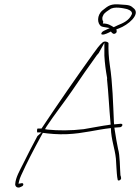

<svg xmlns="http://www.w3.org/2000/svg" viewBox="-20 -831 645 883"><path d="M50 15C49 24 56 34 70 31L81 26C90 22 90 8 77 12L65 14L68 1C70 -7 73 -15 77 -24C104 -84 135 -143 166 -200L177 -220C207 -216 245 -212 289 -214C362 -217 425 -235 490 -242C491 -189 508 -150 513 -102C514 -86 517 -30 519 -17L521 -6V-5C522 4 538 -3 537 -12L535 -23H534C531 -62 532 -115 523 -146C518 -171 512 -202 508 -231L506 -244L533 -246C537 -247 542 -250 543 -256C544 -259 539 -262 537 -262L505 -259L504 -267C500 -353 498 -449 485 -532C480 -565 478 -601 479 -633C476 -639 462 -643 453 -637C438 -625 423 -604 408 -583C332 -477 249 -357 175 -246L171 -240H156C153 -241 151 -238 151 -237C150 -233 150 -226 151 -222H171L153 -206L152 -205C129 -163 107 -119 86 -77C71 -47 52 -15 50 15ZM187 -237 194 -249C228 -301 274 -359 311 -413C349 -469 388 -526 426 -578L427 -579L428 -580C429 -582 432 -584 434 -587L460 -634V-575C462 -540 466 -509 473 -470L472 -469C479 -403 482 -332 488 -269L489 -258L477 -256C464 -254 448 -252 433 -249L365 -237C308 -230 246 -230 199 -235ZM451 -783C425 -761 426 -722 446 -710C450 -708 452 -708 456 -707L485 -702L457 -689C447 -684 445 -676 446 -674C446 -673 448 -673 452 -672C460 -671 479 -680 490 -686C493 -682 501 -671 510 -677C519 -681 517 -690 515 -696L526 -700C570 -716 625 -764 597 -791C580 -807 574 -808 538 -810C488 -815 479 -805 451 -783ZM454 -759C458 -772 477 -782 484 -787C504 -804 551 -792 561 -790C562 -790 593 -782 586 -765C574 -737 547 -725 522 -715L503 -706C489 -714 478 -723 453 -723L455 -731C452 -737 447 -746 454 -759Z"/></svg>

Font: Stray Cat
Style: ExLtExtObl
Weight: 200
Version: Version 1.0